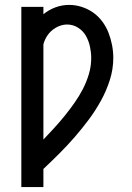

<svg xmlns="http://www.w3.org/2000/svg" viewBox="-20 -763 540 783"><path d="M67 0V-735H157V-705Q179 -723 206 -733Q233 -743 262 -743Q288 -743 313 -735Q338 -727 359.5 -712Q381 -697 397 -675.5Q413 -654 422.5 -629.5Q432 -605 437 -579Q442 -553 442 -527Q442 -481 428 -437Q414 -393 392 -353Q370 -313 342.5 -276Q315 -239 285 -204.5Q255 -170 222.5 -137.5Q190 -105 157 -74V0ZM157 -194Q179 -217 201.5 -241.5Q224 -266 244.5 -291.5Q265 -317 284 -344Q303 -371 318 -400Q333 -429 342.5 -461Q352 -493 352 -526Q352 -549 347 -572.5Q342 -596 330.5 -616.5Q319 -637 298.5 -650Q278 -663 254 -663Q237 -663 221 -656.5Q205 -650 192 -639Q179 -628 170 -613Q161 -598 157 -582Z"/></svg>

Font: Iosevka Slab Medium
Style: Regular
Weight: 500
Monospace: yes
Designer: Belleve Invis
Foundry: Belleve Invis
Version: Version 11.1.1; ttfautohint (v1.8.3)